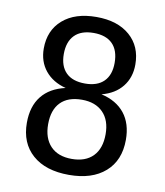

<svg xmlns="http://www.w3.org/2000/svg" viewBox="-74 -678 648 752"><g transform="rotate(10 250.0 -302.0)"><path d="M250 -287.1Q194.3 -287.1 165 -256.8Q135.7 -226.6 135.7 -169.9Q135.7 -114.3 165.5 -83Q195.3 -51.8 250 -51.8Q304.7 -51.8 334.5 -82.5Q364.3 -113.3 364.3 -169.9Q364.3 -225.6 334 -256.3Q303.7 -287.1 250 -287.1ZM178.7 -321.3Q126 -335 96.7 -371.1Q67.4 -407.2 67.4 -459Q67.4 -531.2 116.2 -573.7Q165 -616.2 250 -616.2Q334 -616.2 382.8 -573.7Q431.6 -531.2 431.6 -459Q431.6 -407.2 402.8 -371.1Q374 -335 321.3 -321.3Q381.8 -307.6 414.1 -267.1Q446.3 -226.6 446.3 -162.1Q446.3 -80.1 394 -34.2Q341.8 11.7 250 11.7Q157.2 11.7 105 -34.2Q52.7 -80.1 52.7 -161.1Q52.7 -226.6 85 -267.1Q117.2 -307.6 178.7 -321.3ZM148.4 -451.2Q148.4 -403.3 174.3 -377.4Q200.2 -351.6 250 -351.6Q298.8 -351.6 324.7 -377.4Q350.6 -403.3 350.6 -451.2Q350.6 -501 324.7 -526.9Q298.8 -552.7 250 -552.7Q200.2 -552.7 174.3 -526.4Q148.4 -500 148.4 -451.2Z"/></g></svg>

Font: BabelStone Irk Bitig
Style: Regular
Weight: 400
Designer: Andrew West
Foundry: BabelStone
Version: Version 1.03 June 7, 2023